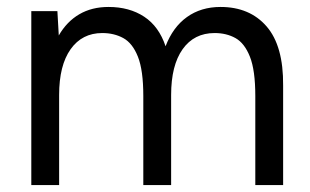

<svg xmlns="http://www.w3.org/2000/svg" viewBox="-20 -532 891 552"><path d="M70 0V-500H145L149 -430Q172 -470 208 -491Q244 -512 292 -512Q352 -512 394.5 -484Q437 -456 456 -399Q477 -454 517.5 -483Q558 -512 614 -512Q698 -512 746.5 -456Q795 -400 794 -286V0H714V-256Q714 -330 698.5 -369Q683 -408 657 -422.5Q631 -437 597 -437Q538 -437 505 -390.5Q472 -344 472 -259V0H392V-256Q392 -330 376.5 -369Q361 -408 334.5 -422.5Q308 -437 274 -437Q216 -437 183 -390.5Q150 -344 150 -259V0Z"/></svg>

Font: Figtree
Style: Regular
Weight: 400
Designer: Erik Kennedy
Foundry: Erik Kennedy
Version: Version 2.002